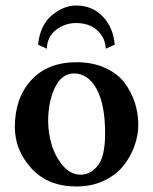

<svg xmlns="http://www.w3.org/2000/svg" viewBox="-20 -671 559 701"><path d="M366.2 -493.2Q364.3 -534.2 334.7 -560.5Q305.2 -586.9 257.8 -586.9Q217.8 -586.9 185.3 -562.5Q152.8 -538.1 150.9 -493.2L119.1 -507.8Q126 -578.6 168.9 -614.7Q211.9 -650.9 257.8 -650.9Q316.9 -650.9 355.5 -610.4Q394 -569.8 398.9 -507.8ZM250 -402.8Q205.1 -402.8 180.4 -350.8Q155.8 -298.8 155.8 -229Q155.8 -188 168 -145Q180.2 -102.1 208.5 -67.6Q236.8 -33.2 274.9 -33.2Q310.1 -33.2 336.9 -66.2Q363.8 -99.1 363.8 -184.1Q363.8 -289.1 332.8 -345.9Q301.8 -402.8 250 -402.8ZM34.2 -207Q34.2 -313 94 -378.4Q153.8 -443.8 259.8 -443.8Q317.9 -443.8 363.5 -423.3Q409.2 -402.8 434.6 -368.9Q460 -335 472.4 -295.9Q484.9 -256.8 484.9 -215.8Q484.9 -176.8 470.9 -137.9Q457 -99.1 430.4 -65.7Q403.8 -32.2 359.4 -11.2Q314.9 9.8 258.8 9.8Q154.8 9.8 94.5 -56.6Q34.2 -123 34.2 -207Z"/></svg>

Font: Linux Libertine
Style: Semibold
Weight: 600
Designer: Philipp H. Poll
Foundry: Philipp H. Poll
Version: Version 5.1.2 ; ttfautohint (v0.9)